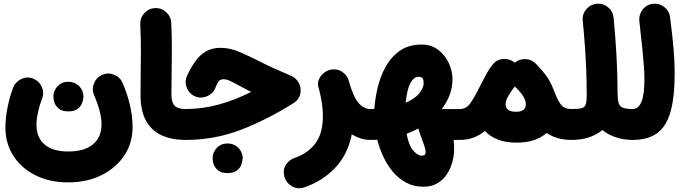

<svg xmlns="http://www.w3.org/2000/svg" viewBox="-20 -695 3681 1038"><path d="M348.6 291Q248 291 171.4 252.4Q94.7 213.9 52 147Q9.3 80.1 9.3 -4.4Q9.3 -57.1 20.8 -114.3Q32.2 -171.4 51.3 -221.7Q64 -253.4 95.7 -268.1Q127.4 -282.7 159.2 -270Q190.9 -257.8 205.6 -225.8Q220.2 -193.8 207.5 -162.1Q194.8 -129.4 186 -90.6Q177.2 -51.8 177.2 -20Q177.2 47.9 220.7 85.9Q264.2 124 349.6 124Q435.1 124 481.9 85.9Q528.8 47.9 528.8 -22.9Q528.8 -59.1 517.8 -99.1Q506.8 -139.2 488.8 -180.7Q475.1 -212.4 488.3 -244.6Q501.5 -276.9 532.7 -290.5Q564.5 -304.2 596.9 -291Q629.4 -277.8 643.1 -246.1Q668.5 -187 682.6 -126.5Q696.8 -65.9 696.8 -7.8Q696.8 78.1 651.9 145.8Q606.9 213.4 528.3 252.2Q449.7 291 348.6 291ZM268.6 -173.8Q268.6 -204.6 291.3 -228.8Q314 -252.9 348.1 -252.9Q373.5 -252.9 391.1 -242.2Q408.7 -231.4 418.5 -215.8Q431.2 -195.8 431.2 -173.8Q431.2 -158.2 424.3 -139.2Q417.5 -120.1 399.7 -106.4Q381.8 -92.8 349.6 -92.8Q316.4 -92.8 299.1 -106.7Q281.7 -120.6 274.9 -138.7Q268.6 -155.8 268.6 -173.8Z M739.7 -182.6Q739.7 -248.5 740.7 -306.4Q741.7 -364.3 741.7 -426Q741.7 -487.8 738.3 -564Q737.3 -598.6 760.7 -624.3Q784.2 -649.9 818.4 -651.4Q852.5 -652.8 878.4 -629.2Q904.3 -605.5 905.8 -570.8Q909.2 -496.1 909.2 -433.8Q909.2 -371.6 908 -312Q906.7 -252.4 906.7 -185.1Q906.7 -141.1 924.1 -123.3Q941.4 -105.5 982.9 -105.5H983.4Q1018.1 -105.5 1042.2 -81.1Q1066.4 -56.6 1066.4 -22Q1066.4 12.2 1042.2 36.9Q1018.1 61.5 983.4 61.5H982.9Q909.7 61.5 855 37.1Q800.3 12.7 770 -41Q739.7 -94.7 739.7 -182.6Z M1172.9 -436.5Q1223.1 -436.5 1276.9 -413.3Q1330.6 -390.1 1380.9 -364.3Q1414.6 -346.7 1457.8 -327.1Q1501 -307.6 1554.7 -284.7Q1576.7 -275.4 1591.1 -253.7Q1605.5 -231.9 1605.5 -208Q1605.5 -162.1 1566.4 -137.2Q1427.2 -49.3 1283.9 6.1Q1140.6 61.5 983.4 61.5Q948.7 61.5 924.1 36.4Q899.4 11.2 899.4 -22Q899.4 -55.2 924.1 -80.3Q948.7 -105.5 983.4 -105.5Q1072.3 -105.5 1160.9 -129.4Q1249.5 -153.3 1337.9 -198.2Q1321.3 -206.5 1304.4 -215.3Q1287.6 -224.1 1270.5 -233.4Q1245.1 -247.6 1224.9 -257.1Q1204.6 -266.6 1189.5 -266.6Q1170.4 -266.6 1162.1 -255.4Q1153.8 -244.1 1142.1 -214.8Q1135.3 -197.3 1115.5 -183.6Q1095.7 -169.9 1070.3 -167.7Q1044.9 -165.5 1021 -181.2Q998 -196.3 987.8 -226.1Q977.5 -255.9 991.7 -286.6Q1011.7 -329.6 1035.9 -363.5Q1060.1 -397.5 1093 -417Q1126 -436.5 1172.9 -436.5ZM1129.4 159.7Q1129.4 128.9 1152.1 104.7Q1174.8 80.6 1209 80.6Q1234.4 80.6 1252 91.3Q1269.5 102.1 1279.3 117.7Q1292 137.7 1292 159.7Q1292 175.3 1285.2 194.3Q1278.3 213.4 1260.5 227.1Q1242.7 240.7 1210.4 240.7Q1177.2 240.7 1159.9 226.8Q1142.6 212.9 1135.7 194.8Q1129.4 177.7 1129.4 159.7Z M1703.1 -217.3Q1695.3 -238.8 1702.1 -259.8Q1709 -280.8 1726.1 -296.6Q1743.2 -312.5 1765.6 -317.9Q1777.3 -320.8 1789.6 -319.8Q1818.4 -318.4 1839.1 -299.8Q1859.9 -281.2 1865.7 -257.3Q1866.2 -255.9 1866.7 -254.4Q1890.1 -170.4 1918.7 -137.9Q1947.3 -105.5 1981.9 -105.5H1982.4Q2017.1 -105.5 2041.3 -81.1Q2065.4 -56.6 2065.4 -22Q2065.4 12.2 2041.3 36.9Q2017.1 61.5 1982.4 61.5H1981.9Q1955.6 61.5 1930.4 53.5Q1905.3 45.4 1881.8 31.2Q1859.4 142.6 1790.3 214.1Q1721.2 285.6 1625 317.9Q1587.9 330.1 1557.6 311.8Q1527.3 293.5 1518.6 263.7Q1507.3 224.6 1525.4 196.5Q1543.5 168.5 1571.3 159.2Q1643.6 134.8 1684.6 80.8Q1725.6 26.9 1725.6 -68.4Q1725.6 -132.3 1704.6 -213.4Q1704.1 -215.3 1703.1 -217.3Z M1898.9 -22Q1898.9 -56.6 1923.3 -81.1Q1947.8 -105.5 1982.4 -105.5Q1993.7 -105.5 2003.9 -106Q2007.3 -160.6 2021.7 -221.4Q2036.1 -282.2 2065.4 -335Q2094.7 -387.7 2142.1 -420.9Q2189.5 -454.1 2259.3 -454.1Q2312 -454.1 2349.4 -425.3Q2386.7 -396.5 2406.5 -353.3Q2426.3 -310.1 2426.3 -266.6Q2426.3 -181.6 2368.2 -105.5H2465.8Q2500.5 -105.5 2524.7 -81.1Q2548.8 -56.6 2548.8 -22Q2548.8 12.2 2524.7 36.9Q2500.5 61.5 2465.8 61.5H2432.6Q2434.1 75.2 2434.6 87.6Q2435.1 100.1 2435.1 113.3Q2435.1 144 2426 179Q2417 213.9 2397.5 244.6Q2377.9 275.4 2346.2 294.9Q2314.5 314.5 2269 314.5Q2217.3 314.5 2176.5 292.7Q2135.7 271 2104.7 234.6Q2073.7 198.2 2052.7 152.8Q2031.7 107.4 2019.5 60.5Q2001 61.5 1982.4 61.5Q1948.2 61.5 1923.6 36.9Q1898.9 12.2 1898.9 -22ZM2242.2 -279.8Q2217.3 -279.8 2198.7 -245.6Q2180.2 -211.4 2173.3 -139.6Q2222.7 -161.1 2246.6 -190.4Q2270.5 -219.7 2270.5 -246.6Q2270.5 -262.2 2264.9 -271Q2259.3 -279.8 2242.2 -279.8ZM2260.7 56.2Q2254.9 41 2249.8 26.6Q2244.6 12.2 2241.7 -0.5Q2211.4 16.1 2178.2 28.3Q2189.9 90.8 2213.9 118.7Q2237.8 146.5 2260.7 146.5Q2281.2 146.5 2281.2 128.4Q2281.2 115.2 2274.9 96.2Q2268.6 77.1 2260.7 56.2Z M2382.3 -22Q2382.3 -56.6 2407 -81.1Q2431.6 -105.5 2465.8 -105.5Q2500.5 -105.5 2522.5 -136.5Q2544.4 -167.5 2575.2 -229.5Q2592.3 -263.7 2608.9 -293.7Q2625.5 -323.7 2643.6 -346.2Q2644.5 -347.7 2646 -348.6Q2661.1 -367.7 2684.8 -373.5Q2708.5 -379.4 2731 -373Q2748 -368.2 2761.7 -356.9L2762.7 -356Q2788.1 -377 2821.3 -375.5Q2854.5 -374 2877 -350.6Q2880.9 -346.2 2884.8 -342.3Q2897.9 -328.6 2909.7 -314.9Q2936.5 -283.7 2950.4 -258.5Q2964.4 -233.4 2978 -197.8Q2998 -144.5 3016.4 -125Q3034.7 -105.5 3070.3 -105.5H3070.8Q3105.5 -105.5 3129.6 -81.1Q3153.8 -56.6 3153.8 -22Q3153.8 12.2 3129.6 36.9Q3105.5 61.5 3070.8 61.5H3070.3Q3026.9 61.5 2993.4 51.3Q2960 41 2935.1 23.9Q2876 76.2 2773.9 76.2Q2714.8 76.2 2671.9 59.6Q2628.9 43 2602.1 13.2Q2575.7 34.7 2541.7 48.1Q2507.8 61.5 2465.8 61.5Q2431.6 61.5 2407 36.9Q2382.3 12.2 2382.3 -22ZM2713.4 -132.3Q2713.4 -90.8 2769.5 -90.8Q2822.8 -90.8 2822.8 -130.9Q2822.8 -151.4 2808.6 -174.6Q2794.4 -197.8 2763.2 -227.5Q2748.5 -209 2738.8 -193.8Q2731.4 -182.1 2725.6 -171.9Q2713.4 -148.9 2713.4 -132.3Z M2987.3 -22Q2987.3 -56.6 3012 -81.1Q3036.6 -105.5 3070.8 -105.5Q3107.4 -105.5 3124.5 -110.1Q3141.6 -114.7 3146.7 -130.9Q3151.9 -147 3151.9 -180.2Q3151.9 -254.4 3149.2 -320.1Q3146.5 -385.7 3141.8 -449.7Q3137.2 -513.7 3130.4 -583.5Q3127 -618.2 3149.4 -644.8Q3171.9 -671.4 3206.1 -674.8Q3240.2 -678.2 3267.1 -656Q3293.9 -633.8 3297.4 -599.1Q3307.1 -495.1 3312.7 -398.4Q3318.4 -301.8 3318.8 -189Q3319.3 -184.6 3319.3 -180.2Q3319.3 -134.3 3335.4 -119.9Q3351.6 -105.5 3399.4 -105.5H3399.9Q3434.6 -105.5 3458.7 -81.1Q3482.9 -56.6 3482.9 -22Q3482.9 12.2 3458.7 36.9Q3434.6 61.5 3399.9 61.5H3399.4Q3354.5 61.5 3312.3 48.1Q3270 34.7 3236.8 8.3Q3170.4 61.5 3070.8 61.5Q3036.6 61.5 3012 36.9Q2987.3 12.2 2987.3 -22Z M3316.4 -22Q3316.4 -56.6 3341.1 -81.1Q3365.7 -105.5 3399.9 -105.5Q3431.6 -105.5 3447.8 -144.3Q3463.9 -183.1 3463.9 -268.6Q3463.9 -295.9 3461.2 -334.5Q3458.5 -373 3452.6 -432.4Q3446.8 -491.7 3436.5 -580.1Q3432.6 -614.3 3453.4 -642.1Q3474.1 -669.9 3508.3 -674.3Q3542.5 -678.7 3570.3 -657.7Q3598.1 -636.7 3602.5 -602.5Q3615.7 -500.5 3621.6 -429Q3627.4 -357.4 3627.4 -299.3Q3627.4 -168.5 3604.5 -89.1Q3581.5 -9.8 3531.5 25.9Q3481.4 61.5 3399.9 61.5Q3365.7 61.5 3341.1 36.9Q3316.4 12.2 3316.4 -22Z"/></svg>

Font: Mikhak Black
Style: Regular
Weight: 900
Designer: Amin Abedi
Version: Version 3.3